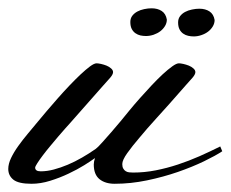

<svg xmlns="http://www.w3.org/2000/svg" viewBox="-65 -447 561 467"><path d="M228.5 -152.3Q237.3 -163.1 249.5 -178Q261.7 -192.9 275.6 -208.5Q289.6 -224.1 303.7 -239.3Q317.9 -254.4 330.8 -266.4Q343.8 -278.3 354 -285.6Q364.3 -293 370.1 -293Q374 -293 380.9 -291.5Q387.7 -290 394.3 -287.4Q400.9 -284.7 405.5 -280.5Q410.2 -276.4 410.2 -271.5Q410.2 -266.1 403.1 -257.8Q396 -249.5 385.7 -238.3Q362.8 -211.9 345.9 -193.1Q329.1 -174.3 316.2 -160.2Q303.2 -146 293.5 -134.8Q283.7 -123.5 274.4 -112.3Q256.8 -91.8 244.6 -74.7Q232.4 -57.6 232.4 -47.9Q232.4 -41 234.9 -36.9Q237.3 -32.7 241 -30.5Q244.6 -28.3 249.3 -27.8Q253.9 -27.3 258.8 -27.3Q286.6 -27.3 314 -32.7Q341.3 -38.1 367.9 -46.9Q394.5 -55.7 420.4 -67.1Q446.3 -78.6 470.7 -90.8L475.6 -79.1Q459.5 -68.4 431.2 -54.7Q402.8 -41 367.7 -28.8Q332.5 -16.6 292.7 -8.3Q252.9 0 213.9 0Q190.9 0 177 -11.2Q163.1 -22.5 163.1 -46.9Q163.1 -53.7 166 -62.5Q156.7 -55.7 139.9 -45.2Q123 -34.7 101.8 -24.7Q80.6 -14.6 57.1 -7.3Q33.7 0 11.7 0Q-20 0 -32.5 -10Q-44.9 -20 -44.9 -36.1Q-44.9 -48.3 -38.1 -62.7Q-31.2 -77.1 -20.5 -92Q-9.8 -106.9 2.9 -122.1Q15.6 -137.2 27.3 -151.4Q36.1 -162.1 48.6 -176.8Q61 -191.4 75 -207.3Q88.9 -223.1 103.3 -238.3Q117.7 -253.4 130.6 -265.6Q143.6 -277.8 153.8 -285.4Q164.1 -293 169.9 -293Q173.8 -293 180.7 -291.5Q187.5 -290 194.1 -287.4Q200.7 -284.7 205.3 -280.5Q210 -276.4 210 -271.5Q210 -266.1 202.9 -257.8Q195.8 -249.5 185.5 -238.3L104.5 -146.5Q101.1 -142.6 93.5 -134.3Q85.9 -126 76.7 -115Q67.4 -104 57.4 -92Q47.4 -80.1 39.3 -69.3Q31.2 -58.6 25.9 -50.3Q20.5 -42 20.5 -39.1Q20.5 -35.2 23.7 -32.7Q26.9 -30.3 34.2 -30.3Q49.3 -30.3 65.9 -34.7Q82.5 -39.1 99.9 -46.4Q117.2 -53.7 134.5 -63.7Q151.9 -73.7 168 -85Q173.3 -88.9 184.1 -101.1Q194.8 -113.3 206.1 -126ZM340.8 -399.4Q340.8 -391.1 336.4 -383.8Q332 -376.5 325 -371.1Q317.9 -365.7 308.6 -362.5Q299.3 -359.4 290 -359.4Q283.2 -359.4 276.6 -360.8Q270 -362.3 264.4 -366.2Q258.8 -370.1 255.4 -376.7Q252 -383.3 252 -393.6Q252 -402.3 256.8 -408.7Q261.7 -415 269 -418.9Q276.4 -422.9 285.6 -424.8Q294.9 -426.8 303.7 -426.8Q318.4 -426.8 328.4 -420.2Q338.4 -413.6 340.8 -399.4ZM457 -398.4Q457 -390.1 452.6 -382.8Q448.2 -375.5 441.2 -370.1Q434.1 -364.7 424.8 -361.6Q415.5 -358.4 406.2 -358.4Q399.4 -358.4 392.8 -359.9Q386.2 -361.3 380.6 -365.2Q375 -369.1 371.6 -375.7Q368.2 -382.3 368.2 -392.6Q368.2 -401.4 373 -407.7Q377.9 -414.1 385.3 -418Q392.6 -421.9 401.9 -423.8Q411.1 -425.8 419.9 -425.8Q434.6 -425.8 444.6 -419.2Q454.6 -412.6 457 -398.4Z"/></svg>

Font: Meie Script
Style: Regular
Weight: 400
Version: Version 1.001